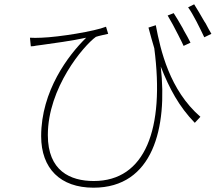

<svg xmlns="http://www.w3.org/2000/svg" viewBox="-20 -818 1040 891"><path d="M961 -661C953 -675 943 -692 934 -710L928 -719C911 -749 893 -779 881 -798L853 -784C877 -751 907 -689 928 -645L961 -661ZM864 -620C856 -636 845 -657 833 -677L828 -687C813 -714 797 -740 786 -757L758 -746C772 -723 791 -688 808 -654L813 -644C820 -630 827 -617 832 -605L864 -620ZM726 -509C766 -407 811 -323 884 -248L910 -276C767 -400 725 -584 703 -701L669 -690C678 -656 687 -624 696 -594C745 -219 654 22 415 22C306 22 202 -25 202 -191C202 -410 367 -605 425 -647C439 -652 470 -658 482 -661L472 -694C420 -673 255 -646 172 -643C154 -642 131 -642 119 -643L123 -603C127 -603 132 -604 137 -604L147 -606C157 -607 167 -609 177 -610C220 -616 317 -629 380 -643C297 -562 171 -396 171 -186C171 -36 260 53 414 53C690 53 758 -225 726 -509Z"/></svg>

Font: Glow Sans SC Normal ExtraLight
Style: Regular
Weight: 200
Designer: Ryoko NISHIZUKA (kana, bopomofo & ideographs); Paul D. Hunt (Latin, Greek & Cyrillic); Sandoll Communications, Soo-young
Version: Version 0.93